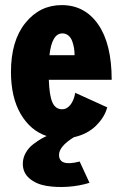

<svg xmlns="http://www.w3.org/2000/svg" viewBox="-20 -532 490 753"><path d="M331 185Q290.5 197.5 245.8 200.5Q201 203.5 161.2 196.8Q121.5 190 95.5 167.8Q69.5 145.5 69.5 110.5Q69.5 87.5 81 67.2Q92.5 47 110.5 33.5Q128.5 20 140.5 13Q152.5 6 163 1.5Q99 -20 61 -85.2Q23 -150.5 23 -250Q23 -372 79.5 -442Q136 -512 222 -512Q312.5 -512 365.2 -436Q418 -360 418 -219H171.5Q173.5 -157.5 185.5 -130.5Q197.5 -103.5 223.5 -103.5Q243 -103.5 256.8 -121.8Q270.5 -140 275 -168L400.5 -111Q390.5 -72.5 356.5 -39Q322.5 -5.5 270 6Q211.5 42 211.5 75.5Q211.5 122.5 292.5 101.5ZM224.5 -401Q183.5 -401 174 -315.5H272.5Q272.5 -330 270.2 -343.8Q268 -357.5 263 -371Q258 -384.5 248 -392.8Q238 -401 224.5 -401Z"/></svg>

Font: League Mono Condensed
Style: Bold
Weight: 700
Width: 1
Designer: Tyler Finck
Foundry: The League of Moveable Type / Tyler Finck
Version: Version 2.210